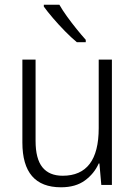

<svg xmlns="http://www.w3.org/2000/svg" viewBox="-20 -785 576 815"><path d="M455 -532V0H410L402 -91H399Q380 -48 340.5 -19Q301 10 239 10Q75 10 75 -180V-532H131V-187Q131 -111 160 -75Q189 -39 246 -39Q399 -39 399 -241V-532ZM232 -765Q245 -742 264.5 -715Q284 -688 305 -662Q326 -636 344 -616V-606H306Q283 -625 256 -652.5Q229 -680 205 -708Q181 -736 166 -757V-765Z"/></svg>

Font: Noto Sans Gurmukhi UI SemiCondensed Light
Style: Regular
Weight: 300
Width: 4
Designer: Jelle Bosma - Monotype Design Team
Foundry: Monotype Imaging Inc.
Version: Version 2.004; ttfautohint (v1.8.4.7-5d5b)